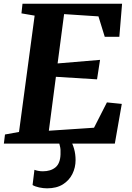

<svg xmlns="http://www.w3.org/2000/svg" viewBox="-28 -763 702 1020"><path d="M-7.5 0 -1.5 -48.5 73 -62 156 -680 86 -692 91.5 -743H620.5L606 -567.5H528.5L495 -676L312.5 -688L278 -426L503.5 -445L487.5 -341.5L269 -355L231.5 -68.5L471.5 -84.5L540 -219L619 -211L582 0ZM317 -16.5 347.5 -14.5Q357.5 -0.5 365.5 27.5Q373.5 55.5 373.5 87.5Q373.5 127 356.5 161.2Q339.5 195.5 306 216.5Q272.5 237.5 222 237.5Q202.5 237.5 180.2 232.8Q158 228 145 220L155 139Q161.5 142 174.2 144.5Q187 147 199.5 147Q241.5 147 266.8 126Q292 105 293.5 57Q295 30 290.5 13.8Q286 -2.5 283.5 -14.5Z"/></svg>

Font: Merriweather 20pt ExtraBold
Style: Italic
Weight: 800
Italic angle: -7.8°
Version: Version 2.101